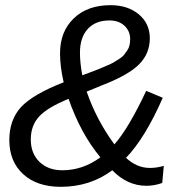

<svg xmlns="http://www.w3.org/2000/svg" viewBox="-20 -712 707 742"><path d="M545 -361 609 -334Q541 -179 467 -102Q509 -63 559 -63Q586 -63 613 -71L607 -5Q577 6 546 6Q472 6 414 -54Q328 10 215 10Q123 10 69.5 -39Q16 -88 16 -171Q16 -248 61 -298Q108 -348 226 -394Q212 -455 212 -506Q212 -590 265 -641Q318 -692 407 -692Q474 -692 516.5 -656.5Q559 -621 559 -564Q559 -506 519 -465Q479 -423 376 -383L315 -358Q352 -250 422 -154Q477 -216 545 -361ZM221 -54Q300 -54 368 -104Q292 -195 245 -330Q164 -297 131.5 -262Q99 -227 99 -173Q99 -119 132.5 -86.5Q166 -54 221 -54ZM289 -508Q289 -470 298 -421Q308 -425 331.5 -433.5Q355 -442 364 -446Q373 -450 392 -458Q411 -466 418.5 -470.5Q426 -475 439.5 -483.5Q453 -492 458.5 -499Q464 -506 471 -516Q478 -526 480.5 -537Q483 -548 483 -561Q483 -592 461 -612.5Q439 -633 403 -633Q349 -633 319 -600Q289 -567 289 -508Z"/></svg>

Font: Libra Sans
Style: Italic
Weight: 400
Italic angle: -12°
Foundry: Context Ltd
Version: Version 1.002